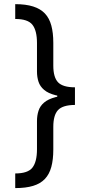

<svg xmlns="http://www.w3.org/2000/svg" viewBox="-20 -791 457 948"><path d="M350.1 -311.5Q291.5 -311.5 254.6 -320.8Q217.8 -330.1 197.8 -347.2Q177.7 -364.3 170.2 -387.2Q162.6 -410.2 162.6 -438V-578.6Q162.6 -640.1 140.1 -668.7Q117.7 -697.3 55.2 -697.3V-770.5Q107.4 -770.5 143.6 -759Q179.7 -747.6 201.7 -724.4Q223.6 -701.2 233.4 -665Q243.2 -628.9 243.2 -579.6V-466.8Q243.2 -409.2 266.8 -384.5Q290.5 -359.9 350.1 -359.9ZM55.2 137.7V65.4Q117.7 65.4 140.1 36.6Q162.6 7.8 162.6 -54.2V-193.4Q162.6 -220.7 170.2 -244.1Q177.7 -267.6 197.8 -284.7Q217.8 -301.8 254.6 -311.5Q291.5 -321.3 350.1 -321.3V-272.9Q290 -272.5 266.6 -247.6Q243.2 -222.7 243.2 -164.6V-52.7Q243.2 -2.9 233.4 33.2Q223.6 69.3 201.7 92.5Q179.7 115.7 143.6 126.7Q107.4 137.7 55.2 137.7ZM350.1 -272.9 262.7 -272.5V-360.4L350.1 -359.9Z"/></svg>

Font: Inter 18pt
Style: Regular
Weight: 400
Designer: Rasmus Andersson
Foundry: rsms
Version: Version 4.001;git-66647c0bb